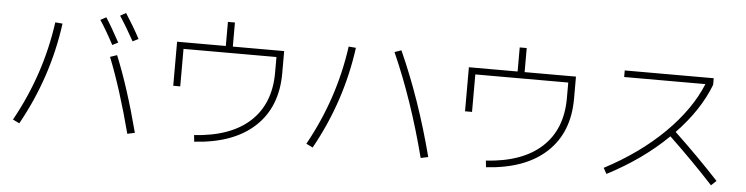

<svg xmlns="http://www.w3.org/2000/svg" viewBox="-49 -1040 5097 1311"><g transform="rotate(5 2500.0 -384.5)"><path d="M598 -740 637 -761Q678 -698 733 -596L694 -576Q643 -672 598 -740ZM730 -780 769 -802Q826 -714 869 -633L830 -613Q777 -709 730 -780ZM686 -494 733 -510Q821 -295 900 8L849 19Q772 -277 686 -494ZM343 -692Q293 -320 108 12L63 -10Q243 -334 293 -696Z M1133 -637H1467V-802H1515V-637H1867V-485Q1867 -254 1722.5 -119Q1578 16 1309 33L1304 -12Q1554 -28 1686 -150Q1818 -272 1818 -485V-592H1181V-335H1133Z M2618 -696 2664 -712Q2810 -388 2910 -2L2859 9Q2759 -379 2618 -696ZM2353 -702Q2303 -330 2118 2L2073 -20Q2253 -344 2303 -706Z M3133 -637H3467V-802H3515V-637H3867V-485Q3867 -254 3722.5 -119Q3578 16 3309 33L3304 -12Q3554 -28 3686 -150Q3818 -272 3818 -485V-592H3181V-335H3133Z M4195 -663V-708H4805V-663Q4737 -485 4578 -320Q4741 -166 4885 -11L4850 22Q4714 -126 4545 -287Q4373 -118 4132 7L4110 -33Q4346 -157 4512.5 -321Q4679 -485 4752 -663Z"/></g></svg>

Font: M PLUS 1p Light
Style: Regular
Weight: 300
Version: Version 1.061